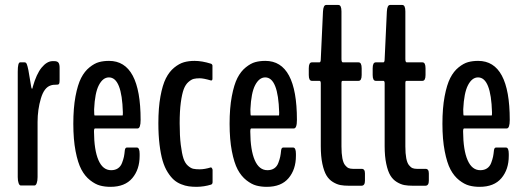

<svg xmlns="http://www.w3.org/2000/svg" viewBox="-20 -740 2085 766"><path d="M63 0Q57.6 0 54.2 -9.3Q50.8 -18.6 50.8 -33.7V-453.6Q50.8 -491.2 60.1 -491.2H78.6Q84 -491.2 86.9 -484.1Q89.8 -477.1 93.3 -460L104.5 -393.6Q105.5 -386.2 107.9 -386.2Q109.9 -386.2 110.8 -393.6Q125.5 -445.3 146 -470.2Q166.5 -495.1 188.5 -496.1H196.3Q209 -496.1 213.4 -489.7Q217.8 -483.4 217.8 -469.7V-420.9Q217.8 -409.2 215.8 -405.8Q213.9 -402.3 209 -402.3Q190.4 -402.3 183.1 -399.4Q156.2 -391.6 143.1 -347.2Q129.9 -302.7 129.9 -253.4V-33.7Q129.9 -18.6 126.5 -9.3Q123 0 117.7 0Z M537.1 -118.2Q537.1 -64 507.8 -29.3Q478.5 5.4 420.9 5.4Q397.9 5.4 378.9 0.2Q359.9 -4.9 339.4 -21Q318.8 -37.1 304.7 -63.7Q290.5 -90.3 281.5 -137Q272.5 -183.6 272.5 -246.1Q272.5 -309.1 281.2 -355.7Q290 -402.3 303.7 -429Q317.4 -455.6 337.2 -471.4Q356.9 -487.3 375 -492.2Q393.1 -497.1 415 -497.1Q541 -497.1 541 -261.7Q541 -227.5 528.8 -227.5H358.9Q355 -227.5 355 -215.3Q355.5 -141.1 372.8 -101.1Q390.1 -61 423.3 -61Q439.5 -61 450.4 -68.4Q461.4 -75.7 466.8 -89.8Q472.2 -104 474.4 -114.5Q476.6 -125 478 -140.6Q479.5 -151.4 486.3 -151.4H525.9Q537.1 -151.4 537.1 -126ZM357.4 -279.3H469.2Q470.2 -279.3 470.2 -291.5Q466.3 -431.2 414.6 -431.2Q390.6 -431.2 374.5 -400.4Q358.4 -369.6 355.5 -303.7Q355.5 -279.3 357.4 -279.3Z M765.1 5.4Q747.6 5.4 733.2 3.4Q718.8 1.5 702.4 -5.1Q686 -11.7 673.6 -22.7Q661.1 -33.7 648.9 -53Q636.7 -72.3 628.9 -98.6Q621.1 -125 616.5 -163.1Q611.8 -201.2 611.8 -248.5Q611.8 -309.6 620.1 -355.2Q628.4 -400.9 641.8 -427.5Q655.3 -454.1 675 -470.2Q694.8 -486.3 713.9 -491.7Q732.9 -497.1 756.3 -497.1Q786.1 -497.1 821.8 -485.8Q823.7 -485.4 825.7 -482.9Q827.6 -480.5 827.6 -478.5V-426.8Q828.1 -423.3 826.2 -420.7Q824.2 -418 821.8 -418.9Q792 -427.7 776.9 -427.7Q762.7 -427.7 752.9 -425.3Q743.2 -422.9 731.7 -412.8Q720.2 -402.8 713.1 -384.3Q706.1 -365.7 701.4 -331.3Q696.8 -296.9 696.8 -248.5Q696.8 -197.8 701.2 -162.4Q705.6 -127 711.9 -107.9Q718.3 -88.9 729.7 -78.9Q741.2 -68.8 751 -66.7Q760.7 -64.5 776.9 -64.5Q796.4 -64.5 821.8 -72.3Q823.7 -71.8 825.9 -68.4Q828.1 -64.9 828.1 -62V-13.7Q828.1 -5.4 821.8 -3.4Q794.9 4.9 765.1 5.4Z M1160.6 -118.2Q1160.6 -64 1131.3 -29.3Q1102.1 5.4 1044.4 5.4Q1021.5 5.4 1002.4 0.2Q983.4 -4.9 962.9 -21Q942.4 -37.1 928.2 -63.7Q914.1 -90.3 905 -137Q896 -183.6 896 -246.1Q896 -309.1 904.8 -355.7Q913.6 -402.3 927.2 -429Q940.9 -455.6 960.7 -471.4Q980.5 -487.3 998.5 -492.2Q1016.6 -497.1 1038.6 -497.1Q1164.6 -497.1 1164.6 -261.7Q1164.6 -227.5 1152.3 -227.5H982.4Q978.5 -227.5 978.5 -215.3Q979 -141.1 996.3 -101.1Q1013.7 -61 1046.9 -61Q1063 -61 1074 -68.4Q1085 -75.7 1090.3 -89.8Q1095.7 -104 1097.9 -114.5Q1100.1 -125 1101.6 -140.6Q1103 -151.4 1109.9 -151.4H1149.4Q1160.6 -151.4 1160.6 -126ZM981 -279.3H1092.8Q1093.8 -279.3 1093.8 -291.5Q1089.8 -431.2 1038.1 -431.2Q1014.2 -431.2 998 -400.4Q981.9 -369.6 979 -303.7Q979 -279.3 981 -279.3Z M1372.1 1Q1352.5 1 1338.1 -1.7Q1323.7 -4.4 1308.1 -13.9Q1292.5 -23.4 1282.5 -40Q1272.5 -56.6 1266.1 -86.4Q1259.8 -116.2 1259.8 -157.2V-407.7Q1259.8 -417.5 1254.4 -417.5H1224.1Q1211.9 -417.5 1211.9 -440.9V-467.3Q1211.9 -491.2 1224.1 -491.2H1254.4Q1259.8 -491.2 1259.8 -504.4L1268.6 -694.3Q1270 -720.2 1281.2 -720.2H1330.1Q1342.3 -720.2 1342.3 -694.3V-504.4Q1342.3 -491.2 1348.1 -491.2H1410.6Q1422.9 -491.2 1422.9 -467.3V-440.9Q1422.9 -417.5 1410.6 -417.5H1348.1Q1344.7 -417.5 1343.5 -415.8Q1342.3 -414.1 1342.3 -407.7V-155.8Q1342.3 -127.4 1345.9 -108.6Q1349.6 -89.8 1356.7 -81.1Q1363.8 -72.3 1370.8 -69.3Q1377.9 -66.4 1388.2 -66.4H1422.9Q1436 -66.4 1436 -48.3V-19Q1436 1 1421.9 1Z M1627 1Q1607.4 1 1593 -1.7Q1578.6 -4.4 1563 -13.9Q1547.4 -23.4 1537.4 -40Q1527.3 -56.6 1521 -86.4Q1514.6 -116.2 1514.6 -157.2V-407.7Q1514.6 -417.5 1509.3 -417.5H1479Q1466.8 -417.5 1466.8 -440.9V-467.3Q1466.8 -491.2 1479 -491.2H1509.3Q1514.6 -491.2 1514.6 -504.4L1523.4 -694.3Q1524.9 -720.2 1536.1 -720.2H1585Q1597.2 -720.2 1597.2 -694.3V-504.4Q1597.2 -491.2 1603 -491.2H1665.5Q1677.7 -491.2 1677.7 -467.3V-440.9Q1677.7 -417.5 1665.5 -417.5H1603Q1599.6 -417.5 1598.4 -415.8Q1597.2 -414.1 1597.2 -407.7V-155.8Q1597.2 -127.4 1600.8 -108.6Q1604.5 -89.8 1611.6 -81.1Q1618.7 -72.3 1625.7 -69.3Q1632.8 -66.4 1643.1 -66.4H1677.7Q1690.9 -66.4 1690.9 -48.3V-19Q1690.9 1 1676.8 1Z M2009.8 -118.2Q2009.8 -64 1980.5 -29.3Q1951.2 5.4 1893.6 5.4Q1870.6 5.4 1851.6 0.2Q1832.5 -4.9 1812 -21Q1791.5 -37.1 1777.3 -63.7Q1763.2 -90.3 1754.2 -137Q1745.1 -183.6 1745.1 -246.1Q1745.1 -309.1 1753.9 -355.7Q1762.7 -402.3 1776.4 -429Q1790 -455.6 1809.8 -471.4Q1829.6 -487.3 1847.7 -492.2Q1865.7 -497.1 1887.7 -497.1Q2013.7 -497.1 2013.7 -261.7Q2013.7 -227.5 2001.5 -227.5H1831.5Q1827.6 -227.5 1827.6 -215.3Q1828.1 -141.1 1845.5 -101.1Q1862.8 -61 1896 -61Q1912.1 -61 1923.1 -68.4Q1934.1 -75.7 1939.5 -89.8Q1944.8 -104 1947 -114.5Q1949.2 -125 1950.7 -140.6Q1952.1 -151.4 1959 -151.4H1998.5Q2009.8 -151.4 2009.8 -126ZM1830.1 -279.3H1941.9Q1942.9 -279.3 1942.9 -291.5Q1939 -431.2 1887.2 -431.2Q1863.3 -431.2 1847.2 -400.4Q1831.1 -369.6 1828.1 -303.7Q1828.1 -279.3 1830.1 -279.3Z"/></svg>

Font: BenchNine
Style: Bold
Weight: 700
Version: Version 1 ; ttfautohint (v0.92.18-e454-dirty) -l 8 -r 50 -G 